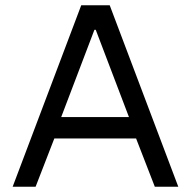

<svg xmlns="http://www.w3.org/2000/svg" viewBox="-20 -708 724 728"><path d="M567 0 496 -183H186L115 0H28L288 -688H396L656 0ZM343 -595H338L212 -264H469Z"/></svg>

Font: Source Han Sans & Saira Hybrid
Style: Regular
Weight: 400
Designer: Ryoko NISHIZUKA 西塚涼子 (kana & ideographs); Paul D. Hunt (Latin, Greek & Cyrillic); Wenlong ZHANG 张文龙 (bopomofo); Sandoll 
Foundry: Adobe Systems Incorporated
Version: Version 1.00;August 2, 2021;FontCreator 13.0.0.2675 64-bit